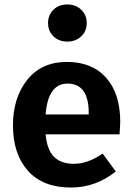

<svg xmlns="http://www.w3.org/2000/svg" viewBox="-20 -823 593 859"><path d="M377 -311V-317Q377 -449 282 -449Q195 -449 184 -311ZM518 -277Q518 -267 515 -222H184Q191 -150 223 -120Q255 -90 310 -90Q373 -90 439 -136L498 -56Q409 16 297 16Q172 16 105 -59Q38 -134 38 -262Q38 -386 102 -466Q166 -546 279 -546Q392 -546 455 -475Q518 -404 518 -277ZM343.5 -660.5Q319 -637 281 -637Q243 -637 219 -660.5Q195 -684 195 -720Q195 -756 219 -779.5Q243 -803 281 -803Q319 -803 343.5 -779.5Q368 -756 368 -720Q368 -684 343.5 -660.5Z"/></svg>

Font: FiraSans
Style: Regular
Weight: 600
Designer: Carrois Corporate & Edenspiekermann AG
Foundry: Carrois Corporate GbR & Edenspiekermann AG
Version: Version 3.106;PS 003.106;hotconv 1.0.70;makeotf.lib2.5.58329